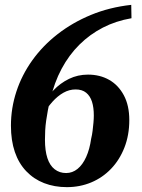

<svg xmlns="http://www.w3.org/2000/svg" viewBox="-20 -760 585 790"><path d="M255 10Q204 10 161.5 -6.5Q119 -23 88 -55.5Q57 -88 41 -135Q25 -182 25 -243Q25 -315 47.5 -383.5Q70 -452 113 -512Q156 -572 217 -619.5Q278 -667 354 -698.5Q430 -730 520 -740L521 -685Q457 -674 403.5 -646.5Q350 -619 307 -576.5Q264 -534 233.5 -477Q203 -420 187 -350Q181 -328 177 -306.5Q173 -285 170 -264Q167 -243 166 -223.5Q165 -204 165 -185Q165 -140 175 -109.5Q185 -79 205 -63.5Q225 -48 252 -48Q278 -48 299 -65Q320 -82 334.5 -114Q349 -146 355 -189Q359 -205 361 -222Q363 -239 364.5 -255Q366 -271 366 -285Q366 -318 358.5 -341.5Q351 -365 334.5 -378.5Q318 -392 291 -392Q265 -392 241 -378.5Q217 -365 195.5 -341Q174 -317 154 -283L155 -323Q172 -359 200 -388.5Q228 -418 264 -435.5Q300 -453 342 -453Q391 -453 429 -431.5Q467 -410 489.5 -368Q512 -326 512 -266Q512 -204 492 -153Q472 -102 437 -65.5Q402 -29 355.5 -9.5Q309 10 255 10Z"/></svg>

Font: Roboto Serif 72pt SemiCondensed SemiBold
Style: Italic
Weight: 600
Width: 4
Italic angle: -10°
Designer: Greg Gazdowicz
Foundry: Commercial Type
Version: Version 1.008